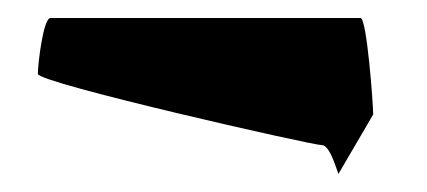

<svg xmlns="http://www.w3.org/2000/svg" viewBox="-20 -380 474 213"><path d="M22 -298C22 -288 326 -219 337 -219C348 -219 356 -180 356 -188L394 -253C394 -264 387 -360 380 -360H36C28 -360 22 -309 22 -298Z"/></svg>

Font: Ampere
Style: UltCnd
Weight: 400
Version: Version 1